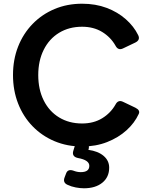

<svg xmlns="http://www.w3.org/2000/svg" viewBox="-20 -777 814 1034"><path d="M422 12Q342 12 274 -16.5Q206 -45 155.5 -97Q105 -149 77.5 -219.5Q50 -290 50 -373Q50 -456 77.5 -526Q105 -596 155.5 -648Q206 -700 274 -728.5Q342 -757 422 -757Q495 -757 554.5 -734.5Q614 -712 657.5 -673.5Q701 -635 724 -588Q737 -562 709 -548L642 -516Q616 -504 602 -531Q576 -577 530 -605Q484 -633 422 -633Q352 -633 298.5 -600.5Q245 -568 215.5 -509Q186 -450 186 -373Q186 -295 215.5 -236Q245 -177 298.5 -144.5Q352 -112 422 -112Q484 -112 530 -140Q576 -168 602 -214Q616 -241 642 -229L709 -197Q737 -183 727 -163Q705 -115 661.5 -75.5Q618 -36 557 -12Q496 12 422 12ZM432 237Q412 237 388 232.5Q364 228 343 218Q317 206 328 178L336 157Q345 132 375 142Q395 150 415 150Q461 150 461 116Q461 85 400 74Q367 67 374 38L381 15Q388 -10 414 -10H431Q446 -10 453.5 -1.5Q461 7 458 23L456 30Q508 37 538 62.5Q568 88 568 126Q568 177 531 207Q494 237 432 237Z"/></svg>

Font: Pitagon Sans Text
Style: Bold
Weight: 700
Designer: Travis Tran
Foundry: Pitagon
Version: Version 1.001; ttfautohint (v1.8.4.7-5d5b);gftools[0.9.26]